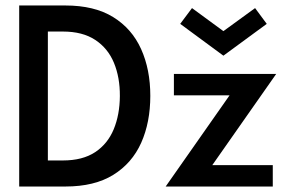

<svg xmlns="http://www.w3.org/2000/svg" viewBox="-20 -680 1049 700"><path d="M50 -660H218.5Q324 -660 392.5 -617.8Q461 -575.5 494.5 -501Q528 -426.5 528 -330.5Q528 -234 494.8 -159.5Q461.5 -85 393 -42.5Q324.5 0 218.5 0H50ZM154.5 -565V-95H209.5Q281 -95 326.8 -125.2Q372.5 -155.5 394.5 -208.5Q416.5 -261.5 417 -329.5Q417.5 -397.5 395.5 -450.8Q373.5 -504 327.2 -534.5Q281 -565 209.5 -565ZM614 -410.5H987L754 -78H974.5V0H584L817 -332.5H614ZM794.5 -477 637 -593 680 -650.5 794.5 -566.5 910 -650.5 952.5 -593Z"/></svg>

Font: League Spartan Thin Medium
Style: Regular
Weight: 500
Version: Version 2.002